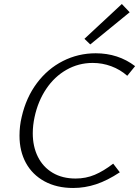

<svg xmlns="http://www.w3.org/2000/svg" viewBox="-20 -929 692 955"><path d="M400 -736 586 -909 625 -868 429 -708ZM77 -254Q77 -303 88 -348Q110 -444 163.5 -515.5Q217 -587 293 -625.5Q369 -664 456 -664Q568 -664 652 -600L613 -552Q578 -583 533.5 -599.5Q489 -616 441 -616Q371 -616 311 -582Q251 -548 210 -487Q169 -426 152 -347Q143 -305 143 -266Q143 -200 168.5 -149Q194 -98 242 -69.5Q290 -41 356 -41Q407 -41 451 -59.5Q495 -78 543 -115L576 -72Q514 -31 458 -12.5Q402 6 344 6Q262 6 201.5 -27Q141 -60 109 -118.5Q77 -177 77 -254Z"/></svg>

Font: Ysabeau Infant Semilight
Style: Italic
Weight: 300
Italic angle: -12°
Designer: Christian Thalmann (Catharsis Fonts)
Version: Version 0.003